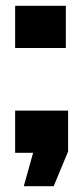

<svg xmlns="http://www.w3.org/2000/svg" viewBox="-20 -642 285 662"><path d="M165 0H62L94.2 -115.2H32.2V-260.7H214.8V-119.6ZM207 -476.6H32.2V-622.1H207Z"/></svg>

Font: Anton
Style: Regular
Weight: 400
Designer: Vernon Adams, Tural Alisoy
Foundry: Vernon Adams
Version: Version 2.300